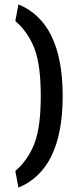

<svg xmlns="http://www.w3.org/2000/svg" viewBox="-20 -750 346 876"><path d="M50 30Q108 -20 137 -95Q166 -170 166 -312Q166 -454 137 -529Q108 -604 50 -654L64 -730Q266 -647 266 -312Q266 23 64 106Z"/></svg>

Font: Changa
Style: Regular
Weight: 400
Designer: Eduardo Rodriguez Tunni
Foundry: Eduardo Rodriguez Tunni
Version: Version 2.002; ttfautohint (v1.5.10-5e6f)